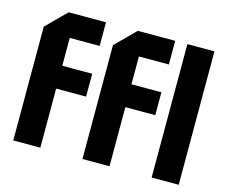

<svg xmlns="http://www.w3.org/2000/svg" viewBox="-99 -836 1154 973"><g transform="rotate(15 478.0 -350.0)"><path d="M44 0V-597L147 -700H343V-576H186V-430H343V-310H186V0ZM407 0V-597L510 -700H706V-576H549V-430H706V-310H549V0ZM770 0V-700H912V0Z"/></g></svg>

Font: Tektur SemiCondensed SemiBold
Style: Regular
Weight: 600
Width: 4
Designer: Adam Jagosz
Foundry: Adam Jagosz
Version: Version 1.005;gftools[0.9.30]